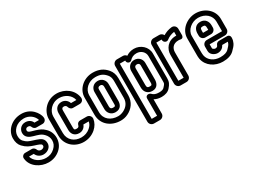

<svg xmlns="http://www.w3.org/2000/svg" viewBox="-51 -1074 2450 1855"><g transform="rotate(-30 1174.5 -146.5)"><path d="M324 -370H273C260 -403 228 -418 196 -418C146 -418 119 -377 119 -342C119 -289 165 -272 195 -263L230 -253C270 -240 280 -236 303 -213C324 -192 336 -165 336 -138C336 -105 325 -80 298 -55C271 -30 240 -18 201 -18C136 -18 76 -59 63 -112H116C130 -78 162 -59 197 -59C244 -59 284 -91 284 -134C284 -156 278 -178 260 -192C246 -203 227 -211 203 -219L181 -226C132 -242 116 -246 85 -279C74 -291 66 -310 66 -341C66 -396 116 -457 203 -457C262 -457 310 -418 324 -370ZM197 -109C181 -109 168 -119 163 -130C159 -143 147 -162 122 -162H49C26 -162 8 -142 11 -120C19 -27 113 32 201 32C250 32 295 16 332 -17C369 -50 386 -93 386 -138C386 -179 370 -220 339 -249C310 -278 284 -288 244 -301L209 -311C177 -320 169 -327 169 -342C169 -355 178 -368 196 -368C215 -368 223 -360 226 -352C231 -338 243 -320 267 -320H335C360 -320 378 -342 376 -365C373 -399 353 -432 327 -458C293 -491 251 -507 203 -507C92 -507 16 -426 16 -341C16 -302 26 -269 49 -245C86 -206 116 -194 165 -178L187 -171C207 -165 222 -157 228 -152C230 -150 234 -146 234 -134C234 -125 224 -109 197 -109Z M520 -332V-146C520 -102 545 -65 599 -65C639 -65 664 -91 673 -118H733C728 -93 718 -75 695 -55C667 -31 634 -19 595 -19C520 -19 460 -67 460 -146V-332C460 -388 512 -457 596 -457C665 -457 721 -413 733 -357H673C663 -388 635 -413 598 -413C548 -413 520 -378 520 -332ZM595 31C644 31 689 15 727 -17C760 -46 778 -79 784 -117C788 -144 766 -168 739 -168H665C646 -168 631 -155 627 -137C624 -124 617 -115 599 -115C573 -115 570 -120 570 -146V-332C570 -346 572 -349 573 -351C579 -360 581 -363 598 -363C612 -363 623 -354 626 -341C630 -326 643 -307 667 -307H738C749 -307 764 -309 775 -322C783 -332 785 -344 784 -354C772 -444 690 -507 596 -507C482 -507 410 -414 410 -332V-146C410 -37 498 31 595 31Z M1006 -19C926 -19 863 -66 863 -146V-336C863 -398 921 -457 1000 -457C1057 -457 1087 -441 1117 -406C1132 -389 1140 -366 1140 -336V-146C1140 -92 1110 -55 1065 -33C1045 -24 1026 -19 1006 -19ZM1006 31C1034 31 1061 26 1087 13C1146 -15 1190 -70 1190 -146V-336C1190 -376 1178 -411 1155 -438C1117 -483 1069 -507 1000 -507C897 -507 813 -430 813 -336V-146C813 -32 906 31 1006 31ZM1003 -414C950 -414 923 -374 923 -336V-146C923 -102 954 -65 1003 -65C1067 -65 1080 -115 1080 -148V-336C1080 -379 1047 -414 1003 -414ZM1003 -364C1019 -364 1030 -353 1030 -336V-148C1030 -121 1031 -115 1003 -115C982 -115 973 -126 973 -146V-336C973 -352 980 -364 1003 -364Z M1332 -446C1332 -418 1366 -407 1382 -423C1403 -445 1425 -458 1460 -458C1510 -458 1548 -421 1548 -377V-103C1548 -66 1549 -71 1521 -39C1511 -27 1494 -20 1463 -20C1428 -20 1405 -29 1388 -48C1372 -64 1332 -63 1332 -27V165H1272V-451H1332ZM1335 -501H1269C1243 -501 1222 -480 1222 -454V168C1222 194 1243 215 1269 215H1335C1361 215 1382 194 1382 168V10C1405 23 1433 30 1463 30C1502 30 1537 19 1559 -7C1587 -39 1598 -60 1598 -103V-377C1598 -451 1534 -508 1460 -508C1425 -508 1396 -497 1373 -481C1365 -492 1352 -501 1335 -501ZM1410 -413C1358 -413 1332 -372 1332 -335V-149C1332 -102 1361 -65 1415 -65C1477 -65 1489 -119 1489 -149V-335C1489 -379 1455 -413 1410 -413ZM1410 -363C1429 -363 1439 -353 1439 -335V-149C1439 -123 1437 -115 1415 -115C1389 -115 1382 -124 1382 -149V-335C1382 -350 1390 -363 1410 -363Z M1741 -501H1676C1650 -501 1629 -480 1629 -454V-22C1629 4 1650 25 1676 25H1741C1767 25 1788 4 1788 -22V-279C1788 -322 1812 -363 1874 -363C1881 -363 1891 -362 1899 -360C1924 -356 1930 -380 1930 -389V-460C1930 -486 1909 -508 1881 -506C1843 -502 1812 -490 1784 -473C1777 -488 1761 -501 1741 -501ZM1880 -413H1874C1782 -413 1738 -344 1738 -279V-25H1679V-451H1738V-446C1738 -419 1770 -400 1793 -419C1814 -436 1844 -450 1880 -455Z M2067 -182V-133C2067 -91 2112 -66 2144 -66C2182 -66 2207 -87 2219 -113H2282C2280 -106 2278 -99 2275 -93C2270 -82 2257 -65 2236 -45C2219 -29 2192 -19 2146 -19C2077 -19 2022 -59 2011 -116C2009 -129 2008 -142 2008 -155V-336C2008 -401 2074 -457 2147 -457C2225 -457 2284 -405 2284 -336V-229H2114C2088 -229 2067 -208 2067 -182ZM2334 -226V-336C2334 -437 2247 -507 2147 -507C2052 -507 1958 -435 1958 -336V-155C1958 -140 1958 -122 1961 -107C1978 -21 2059 31 2146 31C2198 31 2241 19 2270 -9C2294 -32 2312 -52 2321 -72C2328 -87 2334 -106 2334 -127V-133C2334 -149 2320 -163 2304 -163H2213C2194 -163 2181 -152 2175 -136C2171 -124 2164 -116 2144 -116C2133 -116 2118 -129 2117 -133V-179H2287C2313 -179 2334 -200 2334 -226ZM2114 -257H2178C2204 -257 2225 -278 2225 -304V-329C2225 -371 2201 -413 2146 -413C2089 -413 2067 -369 2067 -329V-304C2067 -278 2088 -257 2114 -257ZM2146 -363C2169 -363 2175 -355 2175 -329V-307H2117V-329C2117 -355 2121 -363 2146 -363Z"/></g></svg>

Font: DIN Rundschrift
Style: MittelKont
Weight: 400
Version: Version 1.027